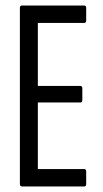

<svg xmlns="http://www.w3.org/2000/svg" viewBox="-20 -675 373 695"><path d="M60 0Q52 0 52 -9V-646Q52 -655 59 -655H285Q292 -655 292 -646V-601Q292 -592 285 -592H117V-364H271Q278 -364 278 -355V-313Q278 -304 271 -304H117V-63H285Q292 -63 292 -54V-9Q292 0 285 0Z"/></svg>

Font: Sofia Sans Extra Condensed
Style: Regular
Weight: 400
Designer: Botio Nikoltchev, Ani Petrova
Foundry: lettersoup
Version: Version 4.101